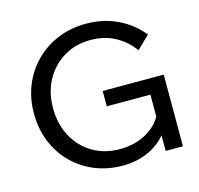

<svg xmlns="http://www.w3.org/2000/svg" viewBox="-108 -846 1016 978"><g transform="rotate(-15 400.5 -357.5)"><path d="M743 0H652V-103L664 -99Q628 -45 564.5 -14.5Q501 16 423 16Q344 16 276.5 -11.5Q209 -39 158.5 -89.5Q108 -140 80.5 -208.5Q53 -277 53 -358Q53 -438 81 -506Q109 -574 159.5 -624.5Q210 -675 278 -703Q346 -731 426 -731Q519 -731 594 -694.5Q669 -658 718 -596L651 -531Q614 -583 557.5 -614Q501 -645 426 -645Q348 -645 286 -607.5Q224 -570 189 -505.5Q154 -441 154 -358Q154 -275 189 -209.5Q224 -144 286.5 -106.5Q349 -69 430 -69Q510 -69 571.5 -104Q633 -139 660 -199L651 -161V-297H421V-378H743Z"/></g></svg>

Font: Wix Madefor Display Medium
Style: Regular
Weight: 500
Designer: Dalton Maag Ltd
Foundry: Dalton Maag Ltd
Version: Version 3.100